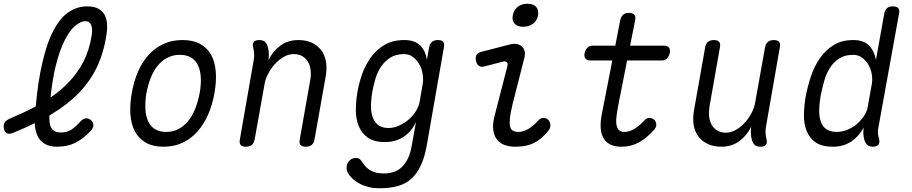

<svg xmlns="http://www.w3.org/2000/svg" viewBox="-56 -774 4876 1026"><path d="M429 -75Q389 -32 346.5 -11Q304 10 249 10Q213 10 188.5 -2.5Q164 -15 150.5 -37Q137 -59 132 -91Q130 -103 130 -116Q76 -89 14 -64Q-7 -56 -18.5 -61.5Q-30 -67 -35 -86Q-39 -106 -31.5 -118.5Q-24 -131 -4 -140Q72 -172 135 -205Q147 -338 169 -433Q194 -544 230.5 -612.5Q267 -681 312.5 -710.5Q358 -740 411 -740Q447 -740 469.5 -727.5Q492 -715 503 -694.5Q514 -674 516 -648Q518 -622 514 -596Q500 -497 463.5 -419Q427 -341 366 -278Q305 -215 218 -163L208 -157V-141Q208 -116 214 -99.5Q220 -83 233.5 -74.5Q247 -66 270 -66Q304 -66 327.5 -82.5Q351 -99 373 -124Q388 -140 402.5 -141.5Q417 -143 430 -132Q444 -120 443 -104.5Q442 -89 429 -75ZM214 -253Q264 -287 303 -326Q357 -380 390 -445Q423 -510 435 -591Q437 -606 436 -619Q435 -632 431 -641Q427 -650 419.5 -655.5Q412 -661 399 -661Q377 -661 347.5 -637.5Q318 -614 290.5 -560.5Q263 -507 241 -419Q224 -349 214 -253Z M818 10Q762 10 724.5 -11Q687 -32 666 -70Q645 -108 641 -160.5Q637 -213 648 -276Q659 -339 681.5 -391Q704 -443 738 -480.5Q772 -518 817.5 -539Q863 -560 920 -560Q976 -560 1014 -539Q1052 -518 1072.5 -480.5Q1093 -443 1097 -391Q1101 -339 1090 -277Q1079 -213 1055.5 -160.5Q1032 -108 998 -70Q964 -32 919 -11Q874 10 818 10ZM832 -69Q868 -69 897 -84Q926 -99 948.5 -126Q971 -153 986.5 -191.5Q1002 -230 1011 -277Q1019 -322 1017 -359.5Q1015 -397 1002.5 -424Q990 -451 966 -466Q942 -481 905 -481Q869 -481 839.5 -466Q810 -451 787.5 -424Q765 -397 750 -359Q735 -321 726 -275Q719 -229 721 -191Q723 -153 735.5 -126Q748 -99 772 -84Q796 -69 832 -69Z M1329 -560Q1350 -560 1360.5 -550Q1371 -540 1376 -520Q1380 -504 1380.5 -487.5Q1381 -471 1379 -454Q1404 -503 1444 -531.5Q1484 -560 1539 -560Q1579 -560 1609.5 -546Q1640 -532 1659.5 -507Q1679 -482 1685.5 -447Q1692 -412 1685 -369L1625 -30Q1621 -9 1609.5 0.5Q1598 10 1578 10Q1558 10 1550 0.5Q1542 -9 1546 -30L1602 -347Q1607 -374 1604 -399Q1601 -424 1590 -443Q1579 -462 1560 -473.5Q1541 -485 1513 -485Q1486 -485 1459.5 -469.5Q1433 -454 1412 -430.5Q1391 -407 1376.5 -379Q1362 -351 1358 -326L1305 -30Q1301 -9 1289.5 0.5Q1278 10 1258 10Q1238 10 1230 0.5Q1222 -9 1226 -30L1300 -454Q1303 -470 1302 -487Q1301 -504 1297 -520Q1292 -540 1300.5 -550Q1309 -560 1329 -560Z M2167 -122Q2155 -96 2138.5 -76.5Q2122 -57 2101 -43Q2080 -29 2055 -22Q2030 -15 2000 -15Q1941 -15 1908 -39.5Q1875 -64 1860 -102.5Q1845 -141 1845.5 -188.5Q1846 -236 1854 -282Q1862 -329 1879 -377.5Q1896 -426 1925.5 -467Q1955 -508 1998.5 -534Q2042 -560 2104 -560Q2159 -560 2188.5 -532Q2218 -504 2225 -454L2237 -520Q2241 -541 2252.5 -550.5Q2264 -560 2284 -560Q2304 -560 2312 -550.5Q2320 -541 2316 -520L2225 0Q2214 64 2193.5 108.5Q2173 153 2143 180.5Q2113 208 2070.5 220Q2028 232 1972 232Q1939 232 1912 225Q1885 218 1864 206.5Q1843 195 1828 181Q1813 167 1804 152Q1799 143 1797 133.5Q1795 124 1797 115Q1798 106 1802 97.5Q1806 89 1812.5 83Q1819 77 1827.5 73.5Q1836 70 1846 70Q1856 70 1862.5 73.5Q1869 77 1875 86Q1883 98 1893 110.5Q1903 123 1917 132.5Q1931 142 1950 147.5Q1969 153 1996 153Q2023 153 2046.5 145.5Q2070 138 2089.5 120.5Q2109 103 2123.5 73.5Q2138 44 2145 0ZM2020 -90Q2048 -90 2076 -102.5Q2104 -115 2127 -134.5Q2150 -154 2165.5 -178.5Q2181 -203 2186 -228L2203 -326Q2207 -351 2202.5 -379Q2198 -407 2184.5 -430.5Q2171 -454 2151 -469.5Q2131 -485 2103 -485Q2059 -485 2029.5 -466Q2000 -447 1980.5 -418Q1961 -389 1950.5 -354Q1940 -319 1934 -286Q1928 -253 1926.5 -218.5Q1925 -184 1933 -155.5Q1941 -127 1961.5 -108.5Q1982 -90 2020 -90Z M2532 -419Q2515 -414 2503 -422.5Q2491 -431 2487 -450Q2484 -470 2491 -481.5Q2498 -493 2520 -498L2667 -536Q2690 -542 2706.5 -538.5Q2723 -535 2733.5 -525Q2744 -515 2747.5 -499.5Q2751 -484 2746 -465L2683 -217Q2672 -172 2669 -143.5Q2666 -115 2669.5 -99Q2673 -83 2684 -76Q2695 -69 2713 -69Q2742 -69 2769 -86Q2796 -103 2818 -128Q2833 -144 2847.5 -144Q2862 -144 2872 -135Q2884 -125 2885 -107Q2886 -89 2873 -74Q2855 -52 2836.5 -36Q2818 -20 2797.5 -10Q2777 0 2753 5Q2729 10 2698 10Q2665 10 2639.5 0.5Q2614 -9 2598.5 -30Q2583 -51 2579.5 -83Q2576 -115 2588 -159L2656 -423Q2659 -436 2652 -442Q2645 -448 2633 -445ZM2740 -631Q2709 -631 2694 -647.5Q2679 -664 2684 -691Q2689 -720 2710 -737Q2731 -754 2762 -754Q2794 -754 2809 -737Q2824 -720 2819 -691Q2814 -664 2792.5 -647.5Q2771 -631 2740 -631Z M3494 -530Q3511 -530 3519 -519Q3527 -508 3523 -490Q3519 -473 3508.5 -462Q3498 -451 3480 -451H3295L3249 -217Q3241 -176 3238 -148.5Q3235 -121 3239 -103.5Q3243 -86 3253 -77.5Q3263 -69 3280 -69Q3307 -69 3334.5 -86Q3362 -103 3385 -128Q3399 -144 3413.5 -144Q3428 -144 3439 -135Q3450 -125 3451 -109.5Q3452 -94 3439 -80Q3419 -58 3399.5 -41.5Q3380 -25 3359 -13.5Q3338 -2 3314.5 4Q3291 10 3264 10Q3229 10 3205 -2Q3181 -14 3168.5 -36.5Q3156 -59 3154 -90Q3152 -121 3159 -159L3216 -451H3098Q3080 -451 3072 -462Q3064 -473 3068 -490Q3072 -508 3083 -519Q3094 -530 3111 -530H3232L3258 -665Q3263 -686 3274 -695.5Q3285 -705 3305 -705Q3325 -705 3333.5 -695.5Q3342 -686 3338 -665L3311 -530Z M4008 10Q3987 10 3976.5 0Q3966 -10 3961 -30Q3957 -46 3956.5 -62.5Q3956 -79 3958 -96Q3933 -47 3893 -18.5Q3853 10 3798 10Q3758 10 3727.5 -4Q3697 -18 3677.5 -43Q3658 -68 3651.5 -103Q3645 -138 3652 -181L3712 -520Q3716 -541 3727.5 -550.5Q3739 -560 3759 -560Q3779 -560 3787 -550.5Q3795 -541 3791 -520L3735 -203Q3731 -176 3733.5 -151Q3736 -126 3747 -107Q3758 -88 3777 -76.5Q3796 -65 3824 -65Q3851 -65 3877.5 -80.5Q3904 -96 3925 -119.5Q3946 -143 3960.5 -171Q3975 -199 3979 -224L4032 -520Q4036 -541 4047.5 -550.5Q4059 -560 4079 -560Q4099 -560 4107 -550.5Q4115 -541 4111 -520L4037 -96Q4034 -80 4035 -63Q4036 -46 4040 -30Q4045 -10 4036.5 0Q4028 10 4008 10Z M4638 -93Q4634 -77 4635.5 -61.5Q4637 -46 4642 -30Q4646 -10 4637.5 0Q4629 10 4609 10Q4589 10 4578 0Q4567 -10 4562 -30Q4558 -46 4557.5 -60.5Q4557 -75 4559 -92Q4547 -70 4531 -51.5Q4515 -33 4495.5 -19.5Q4476 -6 4451 2Q4426 10 4395 10Q4335 10 4302 -13.5Q4269 -37 4254 -75.5Q4239 -114 4240 -161.5Q4241 -209 4249 -256Q4259 -310 4277 -364.5Q4295 -419 4325 -462.5Q4355 -506 4398.5 -533Q4442 -560 4504 -560Q4559 -560 4587.5 -531Q4616 -502 4625 -454L4669 -700Q4673 -721 4684 -730.5Q4695 -740 4715 -740Q4735 -740 4744 -730.5Q4753 -721 4748 -700ZM4416 -69Q4444 -69 4472 -80.5Q4500 -92 4522.5 -111Q4545 -130 4561 -154Q4577 -178 4581 -203L4603 -326Q4607 -351 4602.5 -378Q4598 -405 4584.5 -428Q4571 -451 4550.5 -466Q4530 -481 4503 -481Q4459 -481 4429 -462Q4399 -443 4379 -411.5Q4359 -380 4348 -340.5Q4337 -301 4329 -260Q4322 -221 4321.5 -186Q4321 -151 4330 -124.5Q4339 -98 4360 -83.5Q4381 -69 4416 -69Z"/></svg>

Font: Maple Mono NL Light
Style: Italic
Weight: 300
Italic angle: -10°
Monospace: yes
Designer: subframe7536
Version: Version 7.000